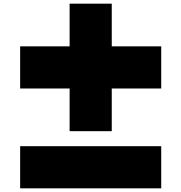

<svg xmlns="http://www.w3.org/2000/svg" viewBox="-20 -1028 990 1048"><path d="M590 -312V-545H860V-775H590V-1008H360V-775H90V-545H360V-312ZM90 -230V0H860V-230Z"/></svg>

Font: Poland Can Into
Style: BigWritings
Weight: 700
Foundry: Cannot Into Space Fonts
Version: Version 0.92